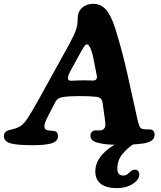

<svg xmlns="http://www.w3.org/2000/svg" viewBox="-34 -748 844 1004"><path d="M255.9 -215.3 211.9 -130.4Q198.2 -103 198.2 -88.4Q198.2 -69.3 215.8 -66.4Q223.6 -64.9 235.1 -64.5Q246.6 -64 252 -63Q269 -58.1 269 -36.1Q269 -21 259.3 -11.2Q249.5 -1.5 229.2 3.2Q209 7.8 187.5 9.5Q166 11.2 133.3 11.2Q56.2 11.2 21.2 1.5Q-13.7 -8.3 -13.7 -36.1Q-13.7 -46.9 -7.6 -54.9Q-1.5 -63 8.8 -66.4Q13.2 -67.9 31.7 -72Q50.3 -76.2 62.5 -83Q83.5 -90.8 106 -123.3Q128.4 -155.8 174.8 -239.3L331.1 -522.5Q355.5 -567.9 363.8 -593Q372.1 -618.2 372.1 -648.9Q372.1 -687 395.3 -707.5Q418.5 -728 452.6 -728Q494.1 -728 520.8 -697Q547.4 -666 568.8 -598.6Q586.9 -541.5 603.8 -477.1Q620.6 -412.6 629.6 -372.6Q638.7 -332.5 656.2 -252.4Q673.8 -172.4 681.2 -139.6Q684.6 -123 686.5 -115.5Q688.5 -107.9 692.1 -96.7Q695.8 -85.4 700.2 -80.3Q704.6 -75.2 710.9 -73.7Q721.2 -71.3 735.6 -71.5Q750 -71.8 756.8 -70.3Q774.4 -64.9 774.4 -44.9Q774.4 -28.3 765.1 -18.6Q755.9 -8.8 737.8 -2.9Q718.8 3.9 661.6 7.3Q645.5 18.6 633.3 29.3Q621.1 40 607.7 55.7Q594.2 71.3 586.9 91.3Q579.6 111.3 579.6 134.3Q579.6 169.9 610.8 169.9Q623.5 169.9 633.3 162.1Q643.1 154.3 651.6 146.7Q660.2 139.2 670.4 139.2Q681.6 139.2 688 146Q694.3 152.8 694.3 165Q694.3 191.4 660.2 213.6Q626 235.8 576.2 235.8Q522.5 235.8 493.4 213.4Q464.4 190.9 464.4 149.4Q464.4 68.8 564.9 8.8Q510.3 7.8 478 -1.5Q439 -10.3 439 -38.1Q439 -58.6 457.5 -65.4Q463.4 -66.9 474.4 -66.2Q485.4 -65.4 492.7 -66.4Q503.9 -67.9 510.5 -75.9Q517.1 -84 517.1 -95.7Q517.1 -106.9 514.6 -123L502 -212.9Q499.5 -225.6 492.2 -232.7Q484.9 -239.7 470.2 -241.7Q439 -245.6 380.4 -245.6Q326.2 -245.6 293.5 -240.2Q266.6 -235.8 255.9 -215.3ZM404.3 -328.1Q419.4 -328.1 433.8 -327.4Q448.2 -326.7 452.1 -326.7Q473.1 -326.7 473.1 -346.7Q473.1 -350.6 466.3 -382.3L451.7 -456.1Q446.3 -481 437.7 -498.5Q429.2 -516.1 421.4 -516.1Q417.5 -516.1 413.3 -512.9Q409.2 -509.8 403.8 -501.5Q398.4 -493.2 395 -487.1Q391.6 -481 383.8 -467.3L335.4 -378.4Q321.3 -353 321.3 -338.9Q321.3 -325.7 337.9 -325.7Q339.4 -325.7 365 -326.9Q390.6 -328.1 404.3 -328.1Z"/></svg>

Font: Cooper*
Style: Bold Italic
Weight: 700
Italic angle: -7°
Designer: Owen Earl
Foundry: indestructible type*
Version: Version 0.001